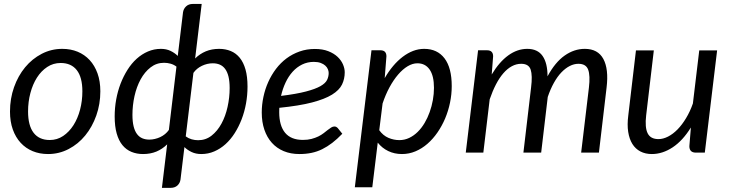

<svg xmlns="http://www.w3.org/2000/svg" viewBox="-20 -756 3614 951"><path d="M226.5 -62.5Q263 -62.5 292.8 -82.5Q322.5 -102.5 343.8 -135.8Q365 -169 376.5 -212.5Q388 -256 388 -303.5Q388 -373.5 360.2 -408.8Q332.5 -444 280.5 -444Q243.5 -444 213.8 -424.2Q184 -404.5 163 -371.5Q142 -338.5 130.5 -295Q119 -251.5 119 -204Q119 -134 146.5 -98.2Q174 -62.5 226.5 -62.5ZM218 7Q176.5 7 142 -7.2Q107.5 -21.5 82.5 -48.5Q57.5 -75.5 43.5 -114.5Q29.5 -153.5 29.5 -203.5Q29.5 -267.5 49.5 -324Q69.5 -380.5 104.5 -422.8Q139.5 -465 186.8 -489.5Q234 -514 288.5 -514Q330 -514 364.5 -499.8Q399 -485.5 424 -458.5Q449 -431.5 463 -392.5Q477 -353.5 477 -304Q477 -240.5 457 -184Q437 -127.5 402.2 -85Q367.5 -42.5 320 -17.8Q272.5 7 218 7Z M900 -80.5Q913.5 -70.5 929.2 -66Q945 -61.5 961.5 -61.5Q999 -61.5 1028 -84.2Q1057 -107 1077 -143.8Q1097 -180.5 1107.2 -226.8Q1117.5 -273 1117.5 -319.5Q1117.5 -353 1111.8 -376.5Q1106 -400 1095.2 -414.5Q1084.5 -429 1069 -435.8Q1053.5 -442.5 1034 -442.5Q1006.5 -442.5 980.2 -430Q954 -417.5 938 -395ZM854 -426Q841 -436 825 -440.5Q809 -445 792.5 -445Q755 -445 725.8 -422.2Q696.5 -399.5 676.5 -362.8Q656.5 -326 646.2 -280Q636 -234 636 -187Q636 -153.5 641.8 -130.2Q647.5 -107 658.5 -92.2Q669.5 -77.5 685 -71Q700.5 -64.5 720 -64.5Q733.5 -64.5 747.2 -67.8Q761 -71 773.8 -77Q786.5 -83 797.5 -92Q808.5 -101 816.5 -112.5ZM946.5 -466.5Q970 -489.5 999.5 -501.8Q1029 -514 1065.5 -514Q1097 -514 1123 -503.2Q1149 -492.5 1167.5 -469.8Q1186 -447 1196 -411.8Q1206 -376.5 1206 -327Q1206 -284.5 1198.5 -243.2Q1191 -202 1176.8 -165Q1162.5 -128 1142.5 -96.5Q1122.5 -65 1097 -42Q1071.5 -19 1041.2 -6Q1011 7 977 7Q950 7 929 -3Q908 -13 893.5 -27.5L874 133.5Q871.5 151 858.8 162.8Q846 174.5 825 174.5H782L808 -41Q784 -17.5 754.5 -5.2Q725 7 688.5 7Q657 7 631 -3.8Q605 -14.5 586.5 -37Q568 -59.5 558 -94.8Q548 -130 548 -179.5Q548 -222 555.5 -263.2Q563 -304.5 577.2 -341.5Q591.5 -378.5 611.5 -410.2Q631.5 -442 657 -465Q682.5 -488 712.8 -501Q743 -514 777 -514Q804 -514 825 -503.8Q846 -493.5 860.5 -479L886.5 -695Q889 -712.5 901.8 -724.5Q914.5 -736.5 935.5 -736.5H979Z M1534.5 -449.5Q1503 -449.5 1476.5 -436.5Q1450 -423.5 1429.5 -400.8Q1409 -378 1394.5 -347.2Q1380 -316.5 1372 -281Q1449 -290.5 1495.5 -302.8Q1542 -315 1567 -329.2Q1592 -343.5 1600 -360Q1608 -376.5 1608 -394.5Q1608 -403.5 1604 -413.2Q1600 -423 1591.2 -431Q1582.5 -439 1568.5 -444.2Q1554.5 -449.5 1534.5 -449.5ZM1675.5 -93.5Q1650 -67 1625.5 -48.2Q1601 -29.5 1575.8 -17Q1550.5 -4.5 1522.8 1.2Q1495 7 1463 7Q1419.5 7 1385 -7.5Q1350.5 -22 1326.5 -48.8Q1302.5 -75.5 1289.5 -113.5Q1276.5 -151.5 1276.5 -198.5Q1276.5 -237.5 1284.8 -276.2Q1293 -315 1308.8 -350Q1324.5 -385 1347.2 -415Q1370 -445 1399.2 -466.8Q1428.5 -488.5 1463.8 -501Q1499 -513.5 1539.5 -513.5Q1578 -513.5 1606 -502.5Q1634 -491.5 1652 -474.5Q1670 -457.5 1678.8 -437Q1687.5 -416.5 1687.5 -398Q1687.5 -365 1674 -337.2Q1660.5 -309.5 1624.5 -287.2Q1588.5 -265 1525.5 -248.5Q1462.5 -232 1363.5 -222Q1363.5 -216.5 1363.2 -211.2Q1363 -206 1363 -200.5Q1363 -133.5 1392.2 -98.2Q1421.5 -63 1480.5 -63Q1504.5 -63 1523.2 -68Q1542 -73 1556.8 -80.2Q1571.5 -87.5 1582.8 -96.2Q1594 -105 1603.2 -112.2Q1612.5 -119.5 1620.5 -124.5Q1628.5 -129.5 1636.5 -129.5Q1646 -129.5 1653.5 -121Z M1858.5 -111Q1877.5 -84.5 1904 -73.2Q1930.5 -62 1958 -62Q1984 -62 2007 -73Q2030 -84 2049 -102.8Q2068 -121.5 2083 -146.8Q2098 -172 2108.2 -200.8Q2118.5 -229.5 2124 -260.2Q2129.5 -291 2129.5 -321Q2129.5 -380.5 2108 -411.5Q2086.5 -442.5 2047.5 -442.5Q2023.5 -442.5 1999 -427.8Q1974.5 -413 1951.8 -386.5Q1929 -360 1909.2 -323.5Q1889.5 -287 1875 -243.5ZM1885.5 -369Q1904.5 -402 1927 -428.8Q1949.5 -455.5 1974.5 -474.5Q1999.5 -493.5 2026.2 -503.8Q2053 -514 2081 -514Q2146 -514 2181.8 -467Q2217.5 -420 2217.5 -329.5Q2217.5 -288.5 2209 -247.5Q2200.5 -206.5 2184.8 -169.2Q2169 -132 2146.8 -99.8Q2124.5 -67.5 2097.2 -43.8Q2070 -20 2038 -6.5Q2006 7 1971 7Q1933.5 7 1903 -7.8Q1872.5 -22.5 1851 -49.5L1824 171.5H1737.5L1820 -507H1864Q1894 -507 1894 -477Z M2287 0 2348 -507H2392Q2422.5 -507 2422.5 -477L2415.5 -387Q2453 -449.5 2497.8 -481.8Q2542.5 -514 2591.5 -514Q2643 -514 2667.5 -478.8Q2692 -443.5 2692 -378Q2729.5 -447.5 2776.8 -480.8Q2824 -514 2876.5 -514Q2941.5 -514 2968.5 -464Q2995.5 -414 2984.5 -322.5L2946.5 0H2858.5L2897 -322.5Q2904 -382 2893.2 -411Q2882.5 -440 2845 -440Q2823.5 -440 2802.2 -429.2Q2781 -418.5 2761 -397.8Q2741 -377 2723.8 -346.2Q2706.5 -315.5 2693 -275.5V-275L2660.5 0H2572.5L2610.5 -322.5Q2618 -382 2608.5 -411Q2599 -440 2561.5 -440Q2537.5 -440 2515.2 -428Q2493 -416 2473.2 -393.2Q2453.5 -370.5 2436.5 -337.8Q2419.5 -305 2405.5 -264L2374 0Z M3532 -506.5 3471 0H3427Q3394.5 0 3394.5 -32L3402 -124.5Q3362 -59.5 3311.8 -26.2Q3261.5 7 3208.5 7Q3176.5 7 3152 -5.8Q3127.5 -18.5 3112.2 -43Q3097 -67.5 3091.5 -103Q3086 -138.5 3092 -184.5L3130 -506.5H3218.5L3180.5 -184.5Q3173.5 -125 3187.8 -96Q3202 -67 3241.5 -67Q3264.5 -67 3289 -79.5Q3313.5 -92 3336 -115Q3358.5 -138 3378.2 -170.8Q3398 -203.5 3412 -243.5L3443.5 -506.5Z"/></svg>

Font: Lato 2
Style: Italic
Weight: 400
Italic angle: -7°
Designer: Lukasz Dziedzic with Adam Twardoch and Botio Nikoltchev
Foundry: tyPoland Lukasz Dziedzic
Version: Version 2.015; 2015-08-06; http://www.latofonts.com/